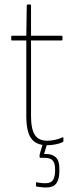

<svg xmlns="http://www.w3.org/2000/svg" viewBox="-20 -638 339 854"><path d="M189 8Q141 8 119 -22Q97 -52 97 -122V-458H33Q30 -458 30 -462V-475Q30 -479 33 -479H97L99 -614Q100 -618 103 -618H114Q118 -618 118 -614V-479H254Q258 -479 258 -475V-462Q258 -458 254 -458H118V-122Q118 -64 135 -38Q152 -12 190 -12Q207 -12 225 -16Q243 -20 258 -27Q262 -29 262 -24V-10Q262 -7 259 -6Q245 1 225.5 4.5Q206 8 189 8ZM183 196Q173 196 163 194.5Q153 193 143 192Q141 191 140.5 190Q140 189 140 188V176Q140 171 143 173Q151 174 160.5 175.5Q170 177 182 177Q207 177 216 162Q225 147 225 123V113Q225 88 214.5 76Q204 64 179 64H160Q156 64 156 60Q156 58 156 54Q156 50 157 47L172 -4Q173 -7 176 -7H189Q193 -7 191 -3L176 47H186Q212 47 228 61.5Q244 76 244 111V125Q244 158 231 177Q218 196 183 196Z"/></svg>

Font: Sofia Sans Condensed Thin
Style: Regular
Weight: 250
Version: Version 4.100